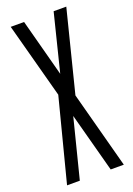

<svg xmlns="http://www.w3.org/2000/svg" viewBox="-162 -920 681 981"><g transform="rotate(-20 179.0 -429.5)"><path d="M24.4 0 140.6 -450.7 30.8 -859.4H103.5L186.5 -547.4L264.2 -859.4H333L221.7 -417L333 0H261.7L175.3 -322.3L93.8 0Z"/></g></svg>

Font: Antonio ExtraLight
Style: Regular
Weight: 250
Designer: Vernon Adams
Foundry: Vernon Adams
Version: Version 1.002